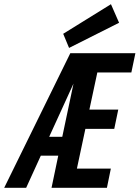

<svg xmlns="http://www.w3.org/2000/svg" viewBox="-99 -889 665 909"><path d="M145 0 176.8 -151.9H94.2L24.9 0H-79.1L233.9 -637.2H542L522.9 -545.9H361.8L324.2 -370.1H460.9L441.9 -278.8H305.2L265.1 -90.8H425.8L407.2 0ZM133.8 -241.2H195.8L249 -493.2ZM464.8 -781.2 228 -662.1 200.2 -729 426.3 -869.1Z"/></svg>

Font: Anonymous Pro
Style: Bold Italic
Weight: 700
Italic angle: -12°
Monospace: yes
Designer: Mark Simonson
Version: Version 1.003